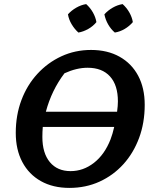

<svg xmlns="http://www.w3.org/2000/svg" viewBox="-20 -907 751 938"><path d="M319 11Q239 11 180 -22Q121 -55 89 -115.5Q57 -176 57 -258Q57 -344 84.5 -417.5Q112 -491 162.5 -546Q213 -601 280 -632Q347 -663 425 -663Q505 -663 564 -630Q623 -597 655 -537Q687 -477 687 -395Q687 -307 659.5 -233Q632 -159 582.5 -104.5Q533 -50 466 -19.5Q399 11 319 11ZM408 -576Q354 -576 295 -549Q232 -466 204 -361H552Q556 -391 556 -412Q556 -491 517.5 -533.5Q479 -576 408 -576ZM325 -71Q387 -71 439 -111.5Q491 -152 520 -226Q530 -252 538 -287H189Q187 -262 187 -238Q187 -159 223.5 -115Q260 -71 325 -71ZM401 -887Q421 -869 434 -846Q447 -823 451 -799Q435 -779 411 -765.5Q387 -752 363 -748Q344 -765 330 -788.5Q316 -812 312 -837Q329 -856 352.5 -869.5Q376 -883 401 -887ZM579 -887Q599 -869 612 -846Q625 -823 629 -799Q612 -779 589 -765.5Q566 -752 541 -748Q522 -764 508.5 -787.5Q495 -811 490 -837Q507 -856 530.5 -869.5Q554 -883 579 -887Z"/></svg>

Font: Piazzolla SemiBold
Style: Italic
Weight: 600
Italic angle: -11.3°
Designer: Juan Pablo del Peral
Foundry: Huerta Tipografica
Version: Version 1.330